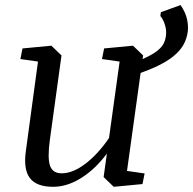

<svg xmlns="http://www.w3.org/2000/svg" viewBox="-20 -719 754 750"><path d="M685.5 -699.2Q705.1 -669.9 710.7 -643.6Q716.3 -617.2 713.4 -595.2Q709.5 -566.4 695.8 -542.7Q682.1 -519 655.5 -497.8Q628.9 -476.6 586.4 -457Q561.5 -445.8 529.3 -434.1L476.1 -51.3L544.9 -41.5L536.6 0L424.3 10.7L384.8 -27.3L397.5 -119.1Q353 -59.1 297.9 -24.2Q242.7 10.7 187.5 10.7Q122.6 10.7 96.7 -23.4Q70.8 -57.6 81.1 -129.9L128.4 -478.5L59.6 -488.3L67.9 -529.8L180.7 -540.5L220.2 -502.4L174.8 -172.9Q165 -101.1 175.5 -71.5Q186 -42 220.7 -42Q264.2 -42 313 -78.9Q361.8 -115.7 405.8 -179.7L447.3 -478.5L378.4 -488.3L386.7 -529.8L499.5 -540.5L539.1 -502.4L537.1 -488.3Q545.4 -492.2 552.7 -495.6Q578.1 -507.8 594 -520.3Q609.9 -532.7 617.7 -546.4Q625.5 -560.1 627.9 -577.6Q630.4 -594.7 627.4 -609.4Q624.5 -624 619.6 -634.8Q614.3 -647.5 606.4 -656.7L608.4 -671.4Z"/></svg>

Font: Noticia Text
Style: Italic
Weight: 400
Italic angle: -8°
Designer: JM Sole
Foundry: JM Sole
Version: Version 1.003